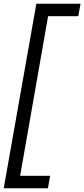

<svg xmlns="http://www.w3.org/2000/svg" viewBox="-25 -758 452 1030"><path d="M-5 252 170 -738H407L395 -671H233L83 185H244L232 252Z"/></svg>

Font: Celebes
Style: Italic
Weight: 400
Italic angle: -10°
Designer: Anugrah Pasau
Foundry: Lafontype
Version: Version 1.000; ttfautohint (v1.8.4)